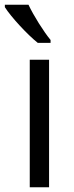

<svg xmlns="http://www.w3.org/2000/svg" viewBox="-39 -786 311 806"><path d="M173.3 -618.2C144.5 -652.8 101.6 -721.2 80.6 -766.1H-18.6V-755.9C7.3 -714.8 77.1 -639.6 119.6 -606H173.3ZM167 -535.2H85.9V0H167Z"/></svg>

Font: Open Sans
Style: Regular
Weight: 400
Foundry: Ascender Corporation
Version: Version 1.100;PS 001.100;hotconv 1.0.88;makeotf.lib2.5.64775